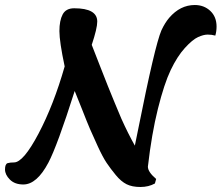

<svg xmlns="http://www.w3.org/2000/svg" viewBox="-30 -717 884 766"><path d="M593 -3 588 15Q563 29 530 29Q497 29 475 18Q453 7 432 -18.5Q411 -44 395.5 -67Q380 -90 360 -133.5Q340 -177 329 -202.5Q318 -228 297.5 -280.5Q277 -333 268 -354Q198 -134 163 -68Q117 19 63 19Q29 19 9.5 -0.5Q-10 -20 -10 -41Q-10 -62 0 -66Q10 -69 26 -69Q63 -69 123.5 -183.5Q184 -298 228 -452Q207 -551 207 -593Q207 -635 220 -659.5Q233 -684 266 -684Q358 -684 358 -631Q358 -604 336 -538Q347 -510 369 -453.5Q391 -397 400.5 -373.5Q410 -350 427 -308.5Q444 -267 454 -244Q481 -184 508 -136L521 -200Q588 -536 614 -596Q628 -626 645 -646Q689 -697 747 -697Q784 -697 809 -673.5Q834 -650 834 -611Q834 -592 829 -575Q815 -579 798.5 -579Q782 -579 760 -569Q738 -559 707.5 -525.5Q677 -492 651 -437.5Q625 -383 600 -283Q575 -183 560 -52Q560 -31 593 -3Z"/></svg>

Font: Clara
Style: Regular
Weight: 400
Designer: Proyecto DEMO
Foundry: Proyecto DEMO
Version: Version 1.002